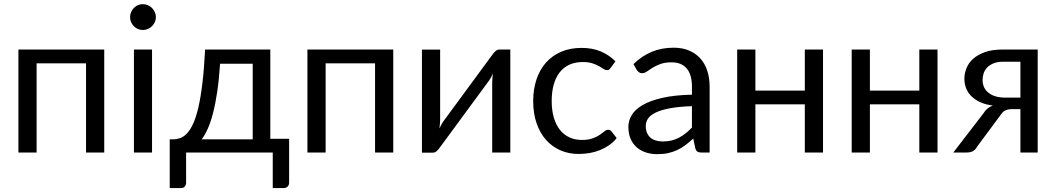

<svg xmlns="http://www.w3.org/2000/svg" viewBox="-20 -750 5193 944"><path d="M492.5 0H403V-438.5H160V0H70.5V-506.5H492.5Z M727.5 -506.5V0H638.5V-506.5ZM746.5 -665.5Q746.5 -652.5 741.2 -641.2Q736 -630 727.2 -621.2Q718.5 -612.5 706.8 -607.5Q695 -602.5 682 -602.5Q669 -602.5 657.8 -607.5Q646.5 -612.5 638 -621.2Q629.5 -630 624.5 -641.2Q619.5 -652.5 619.5 -665.5Q619.5 -678.5 624.5 -690.2Q629.5 -702 638 -710.8Q646.5 -719.5 657.8 -724.5Q669 -729.5 682 -729.5Q695 -729.5 706.8 -724.5Q718.5 -719.5 727.2 -710.8Q736 -702 741.2 -690.2Q746.5 -678.5 746.5 -665.5Z M1222.5 -65V-436.5H1062Q1057 -358.5 1048 -298.5Q1039 -238.5 1027.2 -193.2Q1015.5 -148 1001.2 -116.5Q987 -85 971.5 -65ZM1401.5 -67.5V147Q1401.5 160 1394.2 167.2Q1387 174.5 1375.5 174.5H1321V0H895V149Q895 158.5 889.2 166.5Q883.5 174.5 870.5 174.5H814.5V-65H831Q848.5 -65 865.8 -71Q883 -77 899 -93.8Q915 -110.5 929.2 -141Q943.5 -171.5 955 -220.5Q966.5 -269.5 975 -339.8Q983.5 -410 988.5 -506.5H1309V-67.5Z M1913.5 0H1824V-438.5H1581V0H1491.5V-506.5H1913.5Z M2489 -506.5V0H2400V-344Q2400 -354 2401 -365.5Q2402 -377 2403.5 -388.5Q2399 -378.5 2394.5 -370Q2390 -361.5 2385 -354.5L2140.5 -22Q2135 -14 2126.8 -6.8Q2118.5 0.5 2108.5 0.5H2054.5V-506H2144V-162Q2144 -152.5 2143 -141.2Q2142 -130 2140.5 -118.5Q2145 -128 2149.5 -136.2Q2154 -144.5 2158.5 -151.5L2403 -484Q2408.5 -492 2417 -499.2Q2425.5 -506.5 2435.5 -506.5Z M2982.5 -416.5Q2978.5 -411 2974.5 -408Q2970.5 -405 2963.5 -405Q2956 -405 2947 -411.2Q2938 -417.5 2924.8 -425Q2911.5 -432.5 2892.2 -438.8Q2873 -445 2845 -445Q2807.5 -445 2779 -431.8Q2750.5 -418.5 2731.2 -393.5Q2712 -368.5 2702.2 -333Q2692.5 -297.5 2692.5 -253.5Q2692.5 -207.5 2703 -171.8Q2713.5 -136 2732.8 -111.8Q2752 -87.5 2779.2 -74.8Q2806.5 -62 2840.5 -62Q2873 -62 2894 -69.8Q2915 -77.5 2928.8 -87Q2942.5 -96.5 2951.8 -104.2Q2961 -112 2970 -112Q2981 -112 2987 -103.5L3012 -71Q2995.5 -50.5 2974.5 -36Q2953.5 -21.5 2929.2 -11.8Q2905 -2 2878.5 2.5Q2852 7 2824.5 7Q2777 7 2736.2 -10.5Q2695.5 -28 2665.5 -61.2Q2635.5 -94.5 2618.5 -143Q2601.5 -191.5 2601.5 -253.5Q2601.5 -310 2617.2 -358Q2633 -406 2663.2 -440.8Q2693.5 -475.5 2737.8 -495Q2782 -514.5 2839.5 -514.5Q2893 -514.5 2933.8 -497.2Q2974.5 -480 3006 -448.5Z M3382 -228Q3320.5 -226 3277.2 -218.2Q3234 -210.5 3206.8 -198Q3179.5 -185.5 3167.2 -168.5Q3155 -151.5 3155 -130.5Q3155 -110.5 3161.5 -96Q3168 -81.5 3179.2 -72.2Q3190.5 -63 3205.8 -58.8Q3221 -54.5 3238.5 -54.5Q3262 -54.5 3281.5 -59.2Q3301 -64 3318.2 -73Q3335.5 -82 3351.2 -94.5Q3367 -107 3382 -123ZM3094.5 -435Q3136.5 -475.5 3185 -495.5Q3233.5 -515.5 3292.5 -515.5Q3335 -515.5 3368 -501.5Q3401 -487.5 3423.5 -462.5Q3446 -437.5 3457.5 -402Q3469 -366.5 3469 -324V0H3429.5Q3416.5 0 3409.5 -4.2Q3402.5 -8.5 3398.5 -21L3388.5 -69Q3368.5 -50.5 3349.5 -36.2Q3330.5 -22 3309.5 -12.2Q3288.5 -2.5 3264.8 2.8Q3241 8 3212 8Q3182.5 8 3156.5 -0.2Q3130.5 -8.5 3111.2 -25Q3092 -41.5 3080.8 -66.8Q3069.5 -92 3069.5 -126.5Q3069.5 -156.5 3086 -184.2Q3102.5 -212 3139.5 -233.5Q3176.5 -255 3236 -268.8Q3295.5 -282.5 3382 -284.5V-324Q3382 -383 3356.5 -413.2Q3331 -443.5 3282 -443.5Q3249 -443.5 3226.8 -435.2Q3204.5 -427 3188.2 -416.8Q3172 -406.5 3160.2 -398.2Q3148.5 -390 3137 -390Q3128 -390 3121.5 -394.8Q3115 -399.5 3110.5 -406.5Z M4026.5 -506.5V0H3937V-237H3694V0H3604.5V-506.5H3694V-304.5H3937V-506.5Z M4589.5 -506.5V0H4500V-237H4257V0H4167.5V-506.5H4257V-304.5H4500V-506.5Z M4997 -270V-446.5H4912Q4883.5 -446.5 4864 -438.2Q4844.5 -430 4832.8 -417.2Q4821 -404.5 4816 -388.8Q4811 -373 4811 -357.5Q4811 -316.5 4841 -293.2Q4871 -270 4923 -270ZM5082 -506.5V0H4997V-213.5H4958Q4944 -213.5 4934.8 -211.2Q4925.5 -209 4918.8 -205Q4912 -201 4907 -194.8Q4902 -188.5 4896.5 -180.5L4785.5 -31Q4777 -15 4764.8 -7.5Q4752.5 0 4729 0H4667L4814 -191Q4832 -221 4861.5 -231Q4823 -236 4796.5 -249Q4770 -262 4753.2 -279.8Q4736.5 -297.5 4729 -319Q4721.5 -340.5 4721.5 -362.5Q4721.5 -388.5 4731.8 -414.5Q4742 -440.5 4764.5 -460.8Q4787 -481 4822.8 -493.8Q4858.5 -506.5 4909.5 -506.5Z"/></svg>

Font: Lato
Style: Regular
Weight: 400
Designer: Lukasz Dziedzic with Adam Twardoch and Botio Nikoltchev
Foundry: tyPoland Lukasz Dziedzic
Version: Version 2.015; 2015-08-06; http://www.latofonts.com/